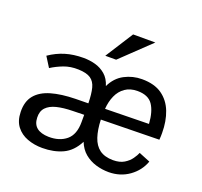

<svg xmlns="http://www.w3.org/2000/svg" viewBox="-126 -860 1066 1015"><g transform="rotate(20 407.0 -352.5)"><path d="M209.5 11.7Q164.1 11.7 125.2 -2.7Q86.4 -17.1 62.5 -48.1Q38.6 -79.1 37.6 -128.9Q36.1 -187.5 65.4 -222.9Q94.7 -258.3 150.9 -274.7Q207 -291 286.6 -292.5L358.4 -293.5Q357.4 -345.7 349.1 -378.4Q340.8 -411.1 317.6 -426.8Q294.4 -442.4 248.5 -443.8Q203.6 -445.3 166.5 -431.2Q129.4 -417 99.1 -397.5L63.5 -454.1Q105.5 -482.9 151.4 -496.8Q197.3 -510.7 252.9 -510.7Q287.1 -510.7 319.3 -502Q351.6 -493.2 377 -471.4Q402.3 -449.7 414.1 -411.1Q439 -462.9 484.6 -486.8Q530.3 -510.7 582 -510.7Q651.9 -510.7 694.8 -480.5Q737.8 -450.2 758.1 -397.9Q778.3 -345.7 778.3 -279.3Q778.3 -275.9 778.1 -261.7Q777.8 -247.6 776.9 -241.2L449.7 -235.4Q451.7 -178.7 465.1 -138.4Q478.5 -98.1 506.8 -77.1Q535.2 -56.2 582.5 -55.7Q620.6 -55.7 645 -70.6Q669.4 -85.4 683.3 -105.5Q697.3 -125.5 703.1 -140.1L766.6 -114.3Q746.6 -59.1 697.5 -23.9Q648.4 11.2 583.5 11.7Q545.4 11.7 510 1Q474.6 -9.8 447 -32.7Q419.4 -55.7 404.3 -93.8Q373.5 -34.2 323.7 -11.2Q273.9 11.7 209.5 11.7ZM220.7 -55.2Q281.7 -54.2 320.1 -85.9Q358.4 -117.7 358.4 -187.5V-229L294.4 -227.5Q242.2 -226.6 205.1 -217.3Q168 -208 148.2 -187Q128.4 -166 129.9 -130.4Q130.9 -93.3 154.1 -74.7Q177.2 -56.2 220.7 -55.2ZM451.2 -296.4 696.8 -300.8Q692.4 -369.1 667 -406.5Q641.6 -443.8 581.1 -443.8Q540 -443.8 512 -424.3Q483.9 -404.8 469 -371.3Q454.1 -337.9 451.2 -296.4ZM417.5 -560.5H356.4L456.1 -716.8H581.1Z"/></g></svg>

Font: Pontano Sans Medium
Style: Regular
Weight: 500
Designer: Vernon Adams
Foundry: Vernon Adams
Version: Version 2.001